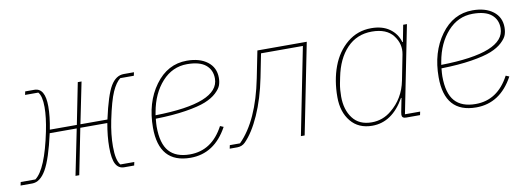

<svg xmlns="http://www.w3.org/2000/svg" viewBox="-58 -781 2910 1057"><g transform="rotate(-10 1397.0 -253.0)"><path d="M-10 0 -6 -19H76Q137 -64 179 -268Q195 -346 195 -403Q195 -464 175 -487H101L105 -506H156Q216 -506 216 -403Q216 -347 202 -275H353L399 -506H420L373 -275H524Q553 -408 582.5 -457Q612 -506 656 -506H713L709 -487H633Q608 -468 587 -421Q566 -374 544 -268Q528 -190 528 -123Q528 -46 551 -19H629L625 0H570Q538 0 522.5 -28.5Q507 -57 507 -123Q507 -183 520 -256H369L318 0H297L349 -256H198Q167 -117 133.5 -58.5Q100 0 55 0Z M939 12Q763 12 763 -187Q763 -327 832.5 -422.5Q902 -518 1010 -518Q1082 -518 1125 -485Q1168 -452 1168 -395Q1168 -373 1161.5 -354Q1155 -335 1131 -312.5Q1107 -290 1067.5 -274Q1028 -258 956 -246.5Q884 -235 787 -233Q784 -203 784 -189Q784 -94 822.5 -50.5Q861 -7 939 -7Q1062 -7 1128 -132L1147 -124Q1073 12 939 12ZM1008 -499Q926 -499 868 -435Q810 -371 792 -269L789 -252Q1146 -258 1146 -395Q1146 -443 1112 -471Q1078 -499 1008 -499Z M1159 0 1163 -19H1220Q1327 -126 1373 -356L1403 -506H1679L1578 0H1557L1654 -487H1420L1394 -356Q1371 -241 1331.5 -152.5Q1292 -64 1246 -18Q1228 0 1201 0Z M2223 0H2145Q2122 0 2122 -19Q2122 -23 2124 -35L2139 -111H2136Q2066 12 1955 12Q1878 12 1835 -40.5Q1792 -93 1792 -176Q1792 -270 1820.5 -346.5Q1849 -423 1906.5 -470.5Q1964 -518 2041 -518Q2103 -518 2143 -489.5Q2183 -461 2197 -413H2200L2218 -506H2239L2142 -19H2227ZM1955 -7Q2017 -7 2065 -47Q2139 -107 2158 -204L2186 -346Q2197 -403 2160 -451Q2123 -499 2041 -499Q1957 -499 1901.5 -441Q1846 -383 1826 -282L1819 -247Q1813 -214 1813 -176Q1813 -102 1849 -54.5Q1885 -7 1955 -7Z M2536 12Q2360 12 2360 -187Q2360 -327 2429.5 -422.5Q2499 -518 2607 -518Q2679 -518 2722 -485Q2765 -452 2765 -395Q2765 -373 2758.5 -354Q2752 -335 2728 -312.5Q2704 -290 2664.5 -274Q2625 -258 2553 -246.5Q2481 -235 2384 -233Q2381 -203 2381 -189Q2381 -94 2419.5 -50.5Q2458 -7 2536 -7Q2659 -7 2725 -132L2744 -124Q2670 12 2536 12ZM2605 -499Q2523 -499 2465 -435Q2407 -371 2389 -269L2386 -252Q2743 -258 2743 -395Q2743 -443 2709 -471Q2675 -499 2605 -499Z"/></g></svg>

Font: IBM Plex Sans Thin
Style: Italic
Weight: 100
Italic angle: -11.31°
Designer: Mike Abbink, Paul van der Laan, Pieter van Rosmalen
Foundry: Bold Monday
Version: Version 3.0